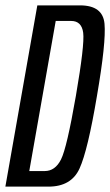

<svg xmlns="http://www.w3.org/2000/svg" viewBox="-49 -695 410 715"><path d="M-29 0 90 -675H249Q334 -675 340.2 -606.5Q346.5 -538 312 -337.5Q278 -135 247.2 -67.5Q216.5 0 131.5 0ZM60 -58H117.5Q156.5 -58 178.2 -101.2Q200 -144.5 233.5 -337.5Q266.5 -529 260.8 -573Q255 -617 216 -617H158.5Z"/></svg>

Font: Anybody Condensed Regular
Style: Italic
Weight: 400
Width: 3
Italic angle: -10°
Designer: Tyler Finck
Foundry: Etcetera Type Company
Version: Version 1.010; ttfautohint (v1.8.3) -l 8 -r 50 -G 200 -x 14 